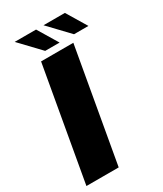

<svg xmlns="http://www.w3.org/2000/svg" viewBox="-194 -800 740 871"><g transform="rotate(-30 176.5 -364.5)"><path d="M-9 0H160L264.5 -592.5H95.5ZM286.5 -624.5H362L299 -729H187ZM135.5 -624.5H211L148 -729H36Z"/></g></svg>

Font: Anybody
Style: Bold Italic
Weight: 700
Italic angle: -10°
Designer: Tyler Finck
Foundry: Etcetera Type Company
Version: Version 1.113;gftools[0.9.25]